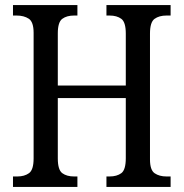

<svg xmlns="http://www.w3.org/2000/svg" viewBox="-20 -734 721 754"><path d="M31 0V-41H48Q76 -41 94 -54Q112 -67 112 -112V-605Q112 -648 93 -660.5Q74 -673 45 -673H31V-714H284V-673H271Q242 -673 224.5 -660Q207 -647 207 -603V-398H474V-602Q474 -647 456.5 -660Q439 -673 410 -673H398V-714H650V-673H634Q605 -673 587 -660Q569 -647 569 -602V-108Q569 -66 587.5 -53.5Q606 -41 634 -41H650V0H398V-41H410Q439 -41 456.5 -54Q474 -67 474 -113V-349H207V-112Q207 -67 224.5 -54Q242 -41 271 -41H284V0Z"/></svg>

Font: Noto Serif Hebrew Condensed
Style: Regular
Weight: 400
Width: 3
Designer: Monotype Design Team
Foundry: Monotype Imaging Inc.
Version: Version 2.004; ttfautohint (v1.8.4.7-5d5b)